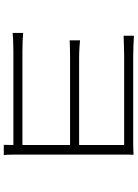

<svg xmlns="http://www.w3.org/2000/svg" viewBox="127 -854 745 1040"><g transform="rotate(90 500.0 -334.5)"><path d="M159 -87V-30C178 -32 216 -34 258 -34H766L765 18H820C819 2 818 -13 818 -34C818 -145 818 -598 818 -637C818 -661 818 -673 819 -685C804 -684 786 -683 758 -683C658 -683 334 -683 284 -683C260 -683 192 -685 174 -687V-631C191 -632 260 -634 284 -634C334 -634 729 -634 766 -634V-390H294C256 -390 219 -393 199 -395V-339C221 -340 256 -341 296 -341H766V-83H257C215 -83 178 -85 159 -87Z"/></g></svg>

Font: GenYoGothic2 TW L
Style: Regular
Weight: 300
Version: Version 2.100;PS 2.1;hotconv 16.6.51;makeotf.lib2.5.65220 DE